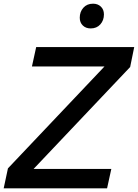

<svg xmlns="http://www.w3.org/2000/svg" viewBox="-27 -1020 747 1040"><path d="M16 -108 539 -660H146L169 -765H700L678 -657L155 -105H576L553 0H-7ZM405 -924Q405 -956 424.5 -978Q444 -1000 477 -1000Q503 -1000 519.5 -984Q536 -968 536 -942Q536 -910 516.5 -888Q497 -866 464 -866Q438 -866 421.5 -882Q405 -898 405 -924Z"/></svg>

Font: Application Medium
Style: Italic
Weight: 500
Italic angle: -12°
Designer: Wei Huang
Foundry: Wei Huang
Version: Version 0.012